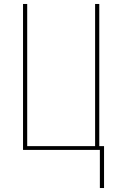

<svg xmlns="http://www.w3.org/2000/svg" viewBox="-20 -755 616 967"><path d="M483 192H504V-19H480V-735H459V-19H117V-735H96V0H483Z"/></svg>

Font: Iosevka Sparkle Thin
Style: Regular
Weight: 100
Designer: Belleve Invis
Foundry: Belleve Invis
Version: Version 4.5.0; ttfautohint (v1.8.3)